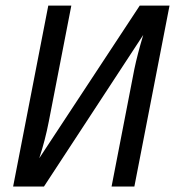

<svg xmlns="http://www.w3.org/2000/svg" viewBox="-20 -679 640 699"><path d="M27.8 0 155.8 -658.7H239.7L157.7 -236.8Q144.5 -168.5 123 -103L488.8 -658.7H597.2L469.2 0H386.2L469.2 -427.7Q480.5 -481.9 501.5 -551.8L140.1 0Z"/></svg>

Font: Cousine
Style: Italic
Weight: 400
Italic angle: -12°
Monospace: yes
Designer: Steve Matteson
Foundry: Monotype Imaging Inc.
Version: Version 1.21